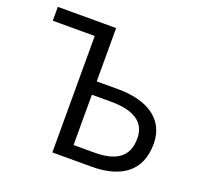

<svg xmlns="http://www.w3.org/2000/svg" viewBox="-127 -874 1057 1015"><g transform="rotate(20 402.0 -366.5)"><path d="M267 0H487C650 0 755 -69 755 -225C755 -369 637 -433 480 -433H359V-733H31V-655H267ZM359 -75V-358H468C596 -358 664 -313 664 -223C664 -120 600 -75 476 -75Z"/></g></svg>

Font: Noto Sans Mono CJK JP Regular
Style: Regular
Weight: 400
Designer: Ryoko NISHIZUKA (kana & ideographs); Paul D. Hunt (Latin, Greek & Cyrillic); Wenlong ZHANG (bopomofo); Sandoll Communica
Foundry: Adobe Systems Incorporated
Version: Version 1.004;PS 1.004;hotconv 1.0.82;makeotf.lib2.5.63406